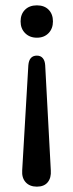

<svg xmlns="http://www.w3.org/2000/svg" viewBox="-20 -511 274 718"><path d="M63 126 86 -267Q89 -303 118 -303Q132 -303 140 -293.5Q148 -284 149 -267L170 126Q172 154 158.5 170.5Q145 187 118 187Q91 187 76 170.5Q61 154 63 126ZM57 -431Q57 -458 73.5 -474.5Q90 -491 118 -491Q146 -491 162 -474.5Q178 -458 178 -431Q178 -404 161.5 -387Q145 -370 118 -370Q91 -370 74 -387Q57 -404 57 -431Z"/></svg>

Font: SN Pro
Style: Regular
Weight: 400
Designer: Tobias Whetton
Foundry: Supernotes
Version: Version 1.003